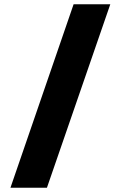

<svg xmlns="http://www.w3.org/2000/svg" viewBox="-20 -770 576 900"><path d="M29 110 325 -750H497L200 110Z"/></svg>

Font: Geist ExtBd
Style: Regular
Weight: 400
Designer: Basement.studio, Andrés Briganti, Mateo Zaragoza
Foundry: Basement.studio, Vercel, Andrés Briganti, Guido Ferreyra, Mateo Zaragoza
Version: Version 1.401